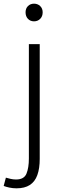

<svg xmlns="http://www.w3.org/2000/svg" viewBox="-57 -774 334 1044"><path d="M33 250Q13 250 -6 246Q-25 242 -37 237L-25 192Q-15 195 0 198.5Q15 202 30 202Q74 202 87 170Q100 138 100 88V-534H159V90Q159 142 146 178Q133 214 105 232Q77 250 33 250ZM128 -658Q108 -658 95 -671.5Q82 -685 82 -707Q82 -728 95 -741Q108 -754 128 -754Q148 -754 161.5 -741Q175 -728 175 -707Q175 -685 161.5 -671.5Q148 -658 128 -658Z"/></svg>

Font: Noto Sans JP Thin Light
Style: Regular
Weight: 300
Version: Version 2.004-H2;hotconv 1.0.118;makeotfexe 2.5.65603